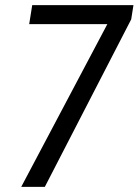

<svg xmlns="http://www.w3.org/2000/svg" viewBox="-20 -731 542 751"><path d="M502 -710.9 493.2 -655.3 155.3 0H63L399.9 -636.7H94.2L106 -710.9Z"/></svg>

Font: Roboto Condensed
Style: Italic
Weight: 400
Italic angle: -12°
Designer: Christian Robertson
Foundry: Google
Version: Version 3.0